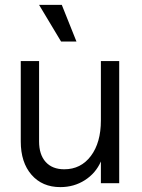

<svg xmlns="http://www.w3.org/2000/svg" viewBox="-20 -750 583 786"><path d="M65 -171V-500H140V-171Q140 -117 167 -87Q194 -57 243 -57Q311 -57 352 -111.5Q393 -166 393 -257V-500H468V0H393V-89Q372 -41 327.5 -12.5Q283 16 227 16Q153 16 109 -34.5Q65 -85 65 -171ZM293 -580H230L140 -730H233Z"/></svg>

Font: MedMera Sans
Style: Regular
Weight: 400
Designer: Kasper Nordkvist
Foundry: UNCUT.wtf
Version: Version 1.300